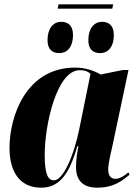

<svg xmlns="http://www.w3.org/2000/svg" viewBox="-20 -859 639 889"><path d="M504 -839H251L247 -819H500ZM444 -613C474 -613 507 -634 507 -698C507 -739 485 -758 453 -758C413 -758 389 -724 389 -673C389 -632 410 -613 444 -613ZM255 -613C285 -613 318 -634 318 -698C318 -739 296 -758 264 -758C224 -758 200 -724 200 -673C200 -632 221 -613 255 -613ZM170 10C254 10 300 -50 338 -182H343C337 -148 332 -122 332 -85C332 -20 368 10 431 10C508 10 548 -24 580 -50L574 -61C558 -46 535 -31 514 -31C494 -31 481 -45 481 -74C481 -103 495 -158 500 -181L575 -535H549L446 -514C419 -530 378 -546 328 -546C101 -546 24 -321 24 -174C24 -63 72 10 170 10ZM230 -24C201 -24 187 -55 187 -142C187 -282 243 -534 349 -534C367 -534 384 -531 399 -517L347 -261C321 -133 271 -24 230 -24Z"/></svg>

Font: Noto Serif Display Condensed Black
Style: Italic
Weight: 900
Width: 3
Italic angle: -12°
Designer: Monotype Design Team
Foundry: Monotype Imaging Inc.
Version: Version 2.009